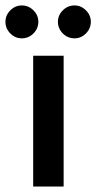

<svg xmlns="http://www.w3.org/2000/svg" viewBox="-45 -686 354 706"><path d="M77 0V-481H189V0ZM229 -545Q204 -545 186 -563Q168 -581 168 -606Q168 -630 186 -648Q204 -666 229 -666Q253 -666 271 -648Q289 -630 289 -606Q289 -581 271 -563Q253 -545 229 -545ZM35 -545Q11 -545 -7 -563Q-25 -581 -25 -606Q-25 -630 -7 -648Q11 -666 35 -666Q60 -666 78 -648Q96 -630 96 -606Q96 -581 78 -563Q60 -545 35 -545Z"/></svg>

Font: Zen Kaku Gothic New
Style: Bold
Weight: 700
Designer: Yoshimichi Ohira
Foundry: Positype
Version: Version 1.002